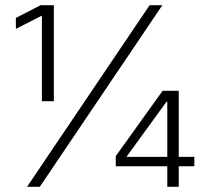

<svg xmlns="http://www.w3.org/2000/svg" viewBox="-20 -718 791 738"><path d="M84 0 555 -698H604L133 0ZM623 0V-79H425V-118L605 -369H667V-115H727V-79H667V0ZM623 -327H620L466 -115H623ZM41 -649V-607L141 -658V-329H187V-698H136Z"/></svg>

Font: Plexus Sans Light
Style: Regular
Weight: 300
Version: Version 2.001;PS 002.001;hotconv 1.0.70;makeotf.lib2.5.58329